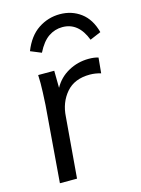

<svg xmlns="http://www.w3.org/2000/svg" viewBox="-114 -811 643 877"><g transform="rotate(-15 207.5 -373.0)"><path d="M377 -509 370 -436Q344 -444 318 -444Q245 -444 206 -398.5Q167 -353 163 -287L139 0H58L87 -362Q91 -430 91 -464Q91 -490 90 -503H166L167 -422Q191 -466 235.5 -490.5Q280 -515 332 -515Q358 -515 377 -509ZM415 -619 363 -597Q329 -686 253 -686Q217 -686 187 -665.5Q157 -645 133 -597L82 -618Q108 -684 154.5 -715Q201 -746 257 -746Q313 -746 355.5 -714.5Q398 -683 415 -619Z"/></g></svg>

Font: Muli
Style: Italic
Weight: 400
Italic angle: -4.541°
Designer: Vernon Adams
Foundry: Vernon Adams
Version: Version 2.001